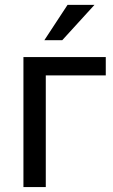

<svg xmlns="http://www.w3.org/2000/svg" viewBox="-20 -760 459 780"><path d="M75.2 0ZM409.7 -453.6H166V0H75.2V-528.3H409.7ZM254.4 -740.2H363.8L232.9 -596.7H160.2Z"/></svg>

Font: Roboto
Style: Regular
Weight: 400
Designer: Google
Version: Version 2.134; 2016; ttfautohint (v1.6)